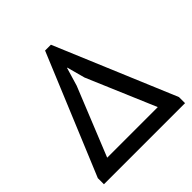

<svg xmlns="http://www.w3.org/2000/svg" viewBox="-188 -855 1001 1001"><g transform="rotate(-45 312.5 -355.0)"><path d="M16 0V-45L292 -710H335L614 -45V0ZM126 -86H499L338 -465L311 -565H309L279 -464Z"/></g></svg>

Font: PT Sans Caption
Style: Regular
Weight: 400
Designer: A.Korolkova, O.Umpeleva, V.Yefimov
Foundry: ParaType Ltd
Version: Version 2.004W OFL